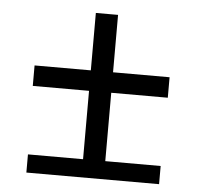

<svg xmlns="http://www.w3.org/2000/svg" viewBox="-45 -617 691 663"><g transform="rotate(5 300.0 -285.0)"><path d="M530 0H70V-63H261V-300H66V-371H261V-570H338V-371H534V-300H338V-63H530Z"/></g></svg>

Font: JetBrains Mono Semi Light
Style: Regular
Weight: 350
Monospace: yes
Designer: Philipp Nurullin, Konstantin Bulenkov
Foundry: JetBrains
Version: 2.002